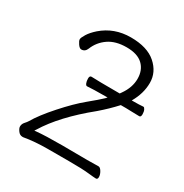

<svg xmlns="http://www.w3.org/2000/svg" viewBox="-164 -838 928 967"><g transform="rotate(30 300.0 -354.5)"><path d="M484 -435H493Q527 -435 550 -437H551Q556 -437 561 -427Q566 -417 566 -401Q566 -385 556 -385L513 -386Q502 -387 478 -387H448Q409 -344 359 -301Q210 -180 141 -67L135 -58L145 -59Q195 -64 294 -64L440 -63L505 -64Q515 -64 524.5 -48Q534 -32 534 -18Q534 -4 524 -4Q514 -4 476.5 -8Q439 -12 368 -12H245Q164 -12 103 -1H98Q83 -1 72.5 -15.5Q62 -30 62 -40Q62 -55 72.5 -66.5Q83 -78 87 -85Q116 -135 177.5 -204Q239 -273 289.5 -314.5Q340 -356 363 -378L371 -387L295 -386L254 -384H253Q247 -384 242.5 -394.5Q238 -405 238 -421Q238 -437 249 -437Q285 -435 403 -435H414L421 -445Q455 -493 455 -543.5Q455 -594 423.5 -624Q392 -654 328.5 -654Q265 -654 224.5 -626Q184 -598 166 -553Q157 -530 135 -530Q125 -530 114 -546Q103 -562 103 -571Q103 -580 116.5 -602Q130 -624 157 -648Q226 -708 322 -708Q418 -708 468.5 -663.5Q519 -619 519 -557Q519 -495 484 -435ZM254 -384Z"/></g></svg>

Font: LXGW WenKai Light
Style: Regular
Weight: 300
Designer: LXGW / Fontworks Inc.
Foundry: LXGW / Fontworks Inc.
Version: Version 1.501; October 10, 2024